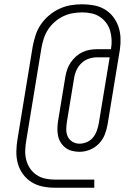

<svg xmlns="http://www.w3.org/2000/svg" viewBox="-20 -789 640 898"><path d="M236 89Q206 89 178 83Q150 77 127 62.5Q104 48 87.5 25.5Q71 3 63.5 -24Q56 -51 56.5 -80.5Q57 -110 62 -139L133 -572Q138 -598 146.5 -624.5Q155 -651 171 -674.5Q187 -698 209.5 -717Q232 -736 258 -748Q284 -760 310.5 -764.5Q337 -769 364 -769Q392 -769 419 -764Q446 -759 468.5 -746Q491 -733 507.5 -712.5Q524 -692 533 -667Q542 -642 543.5 -614.5Q545 -587 541 -559L483 -206Q479 -182 469.5 -158.5Q460 -135 442 -116.5Q424 -98 400 -88.5Q376 -79 352 -79Q334 -79 316.5 -83.5Q299 -88 286 -98Q273 -108 264 -122.5Q255 -137 251.5 -154Q248 -171 248.5 -189Q249 -207 252 -226L286 -432Q289 -449 295 -466Q301 -483 311.5 -498Q322 -513 336 -525.5Q350 -538 366.5 -545.5Q383 -553 400.5 -556Q418 -559 435 -559H499Q503 -581 502 -603Q501 -625 495 -645.5Q489 -666 476.5 -682.5Q464 -699 446.5 -710.5Q429 -722 408 -726.5Q387 -731 364 -731Q342 -731 319.5 -727Q297 -723 276 -713Q255 -703 236.5 -687Q218 -671 205 -651Q192 -631 185 -609.5Q178 -588 174 -566L103 -133Q99 -110 98 -87Q97 -64 102.5 -42Q108 -20 120 -2Q132 16 150 28.5Q168 41 190 46Q212 51 236 51H421V89ZM352 -117Q369 -117 386.5 -124.5Q404 -132 415.5 -146.5Q427 -161 433 -178Q439 -195 442 -212L493 -521H435Q416 -521 397 -515Q378 -509 363 -495.5Q348 -482 339 -463.5Q330 -445 327 -426L293 -220Q290 -201 290 -183Q290 -165 297 -150Q304 -135 319 -126Q334 -117 352 -117Z"/></svg>

Font: Iosevka XLt Ex Obl
Style: Regular
Weight: 200
Width: 7
Italic angle: -9°
Monospace: yes
Designer: Belleve Invis
Foundry: Belleve Invis
Version: Version 32.5.0; ttfautohint (v1.8.4)